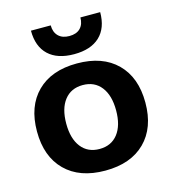

<svg xmlns="http://www.w3.org/2000/svg" viewBox="-108 -802 802 900"><g transform="rotate(-15 293.0 -352.0)"><path d="M30 -250Q30 -372 99.5 -441Q169 -510 293 -510Q417 -510 486.5 -441Q556 -372 556 -250Q556 -128 486.5 -59Q417 10 293 10Q169 10 99.5 -59Q30 -128 30 -250ZM414 -250Q414 -323 382 -364Q350 -405 293 -405Q236 -405 204 -364Q172 -323 172 -250Q172 -177 204 -136Q236 -95 293 -95Q350 -95 382 -136Q414 -177 414 -250ZM125 -714H221Q221 -681 240 -662Q259 -643 293 -643Q328 -643 346.5 -662Q365 -681 365 -714H461Q461 -637 417.5 -596Q374 -555 293 -555Q212 -555 168.5 -596Q125 -637 125 -714Z"/></g></svg>

Font: Sarabun ExtraBold
Style: Regular
Weight: 800
Version: Version 1.000; ttfautohint (v1.6)